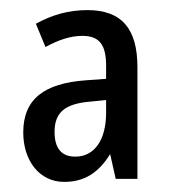

<svg xmlns="http://www.w3.org/2000/svg" viewBox="-20 -742 342 380"><path d="M153 -722C116 -722 84 -713 51 -695L70 -649C96 -663 119 -671 143 -671C177 -671 190 -653 190 -612V-586L149 -583C69 -577 26 -547 26 -480C26 -424 58 -382 107 -382C147 -382 175 -400 198 -437L209 -388H252V-609C252 -685 221 -722 153 -722ZM160 -541 190 -544V-519C190 -465 167 -432 129 -432C102 -432 88 -448 88 -481C88 -520 109 -537 160 -541Z"/></svg>

Font: Noto Sans Myanmar UI ExtraCondensed
Style: Regular
Weight: 400
Width: 2
Designer: Monotype Design Team
Foundry: Monotype Imaging Inc.
Version: Version 2.103